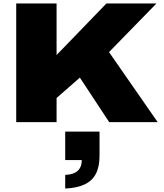

<svg xmlns="http://www.w3.org/2000/svg" viewBox="-20 -708 951 1113"><path d="M74 0V-688H308V-389L597 -688H887L612 -406L894 0H613L443 -258L308 -140V0ZM358 385V306Q406 304 430 282.5Q454 261 454 220H358V55H557V195Q557 258 536 299Q515 340 470.5 361Q426 382 358 385Z"/></svg>

Font: Archivo SemiExpanded Black
Style: Regular
Weight: 900
Width: 6
Designer: Hector Gatti
Foundry: Omnibus-Type
Version: Version 2.001